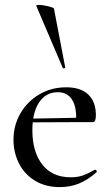

<svg xmlns="http://www.w3.org/2000/svg" viewBox="-20 -751 451 783"><path d="M35 -181Q35 -240 63.5 -289Q92 -338 141 -366.5Q190 -395 250 -395Q309 -395 340 -365.5Q371 -336 371 -281Q371 -253 359 -253H290Q294 -312 274.5 -343.5Q255 -375 216 -375Q167 -375 139.5 -333.5Q112 -292 112 -220Q112 -132 152.5 -80Q193 -28 268 -28Q297 -28 318 -35.5Q339 -43 367 -59H368Q371 -59 373.5 -55.5Q376 -52 374 -49Q338 -17 302 -2.5Q266 12 224 12Q165 12 122 -14.5Q79 -41 57 -85.5Q35 -130 35 -181ZM88 -267 312 -271V-253L89 -252ZM138 -731Q154 -731 176.5 -725.5Q199 -720 200 -716L246 -476Q247 -474 242 -472.5Q237 -471 236 -474L128 -727Q127 -731 138 -731Z"/></svg>

Font: Cormorant Garamond Medium
Style: Regular
Weight: 500
Designer: Christian Thalmann (Catharsis Fonts)
Foundry: Catharsis Fonts
Version: Version 4.000